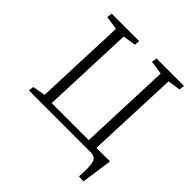

<svg xmlns="http://www.w3.org/2000/svg" viewBox="-225 -872 1199 1199"><g transform="rotate(45 375.0 -272.0)"><path d="M210 -45H537L561 -657L471 -670L476 -705H718L714 -670L630 -657L605 -45H725L696 161L654 158Q659 89 654.5 55Q650 21 636.5 10.5Q623 0 598 0H53L58 -35L142 -50L166 -657L76 -670L80 -705H323L319 -670L234 -657Z"/></g></svg>

Font: Literata 24pt Light
Style: Italic
Weight: 300
Italic angle: -2°
Designer: Latin by Veronika Burian and Jose Scaglione. Greek by Irene Vlachou. Cyrillic by Vera Evstafieva
Foundry: TypeTogether
Version: Version 3.103;gftools[0.9.29]